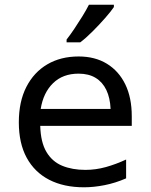

<svg xmlns="http://www.w3.org/2000/svg" viewBox="-20 -786 640 816"><path d="M337 10Q251 10 189 -22Q127 -54 93.5 -115.5Q60 -177 60 -266Q60 -354 92 -416.5Q124 -479 181 -512.5Q238 -546 314 -546Q384 -546 434.5 -515Q485 -484 512.5 -427.5Q540 -371 540 -292V-251H151Q153 -181 177.5 -140Q202 -99 244.5 -81.5Q287 -64 343 -64Q387 -64 430 -76Q473 -88 516 -108V-28Q470 -8 424 1Q378 10 337 10ZM450 -323Q448 -370 432 -403.5Q416 -437 386.5 -455Q357 -473 314 -473Q247 -473 205.5 -432.5Q164 -392 153 -323ZM263 -618Q278 -637 295.5 -663Q313 -689 330 -716.5Q347 -744 358 -766H464V-756Q452 -738 427 -709.5Q402 -681 373.5 -652.5Q345 -624 321 -606H263Z"/></svg>

Font: Noto Sans Mono
Style: Regular
Weight: 400
Designer: Monotype Design Team
Foundry: Monotype Imaging Inc.
Version: Version 2.014